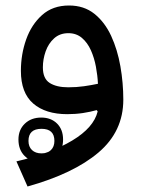

<svg xmlns="http://www.w3.org/2000/svg" viewBox="-20 -407 508 691"><path d="M128.4 16.1Q163.6 16.1 185.3 37.6Q207 59.1 207 95.2Q207 130.9 185.3 153.8Q163.6 176.8 128.4 176.8Q91.3 176.8 68.8 154.5Q46.4 132.3 46.4 95.2Q46.4 60.1 69.3 38.1Q92.3 16.1 128.4 16.1ZM129.4 56.6Q82.5 56.6 82.5 100.1Q82.5 121.1 95.2 133.1Q107.9 145 129.4 145Q150.9 145 163.3 133.1Q175.8 121.1 175.8 100.1Q175.8 56.6 129.4 56.6ZM331.5 -5.9 328.1 -10.7Q305.7 -4.4 278.6 -0.2Q251.5 3.9 222.2 3.9Q144 3.9 99.6 -34.4Q55.2 -72.8 55.2 -151.9Q55.2 -211.4 74.2 -265.1Q93.3 -318.8 131.6 -353Q169.9 -387.2 228.5 -387.2Q282.2 -387.2 319.6 -357.4Q356.9 -327.6 379.9 -278.1Q402.8 -228.5 413.3 -168.5Q423.8 -108.4 423.8 -48.3Q423.8 65.9 334.5 141.8Q245.1 217.8 79.1 264.2L39.1 173.8Q163.1 145 240.2 98.6Q317.4 52.2 331.5 -5.9ZM332.5 -105.5Q331.1 -135.3 325.2 -167Q319.3 -198.7 307.1 -226.1Q294.9 -253.4 274.9 -270.5Q254.9 -287.6 226.1 -287.6Q195.3 -287.6 174.8 -269Q154.3 -250.5 144.3 -222.2Q134.3 -193.8 134.3 -164.6Q134.3 -124 158.9 -108.4Q183.6 -92.8 225.6 -92.8Q255.9 -92.8 282.7 -96.7Q309.6 -100.6 332.5 -105.5Z"/></svg>

Font: Estedad-FD Medium
Style: Regular
Weight: 500
Designer: Amin Abedi
Version: Version 7.3